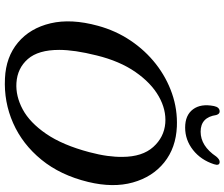

<svg xmlns="http://www.w3.org/2000/svg" viewBox="-88 -846 949 812"><g transform="rotate(90 386.0 -439.5)"><path d="M515 -713.5Q605 -709.5 666.5 -660Q728 -610.5 751.2 -527.2Q774.5 -444 749 -338.5Q720.5 -221 655 -140.8Q589.5 -60.5 500 -21Q410.5 18.5 311 13.5Q220.5 9.5 159.5 -41.5Q98.5 -92.5 78 -179.5Q57.5 -266.5 88.5 -379.5Q109 -455 151 -517.5Q193 -580 250.2 -624.8Q307.5 -669.5 375 -693Q442.5 -716.5 515 -713.5ZM330 -35Q386 -31.5 442 -61.5Q498 -91.5 545.5 -160.8Q593 -230 623 -343Q634 -384.5 638.8 -419.5Q643.5 -454.5 643 -483.5Q642.5 -567.5 601.2 -613.5Q560 -659.5 500.5 -664.5Q443.5 -669 386.8 -636.8Q330 -604.5 284 -538.2Q238 -472 214 -374.5Q202 -326.5 196.2 -287Q190.5 -247.5 190.5 -216Q190.5 -127.5 229.2 -83.2Q268 -39 330 -35ZM536.5 -814Q597 -814 641.5 -880Q653.5 -894.5 664 -894.5Q682 -894.5 674 -870.5Q656 -815 613.8 -781.8Q571.5 -748.5 519 -748.5Q466.5 -748.5 441.8 -781.8Q417 -815 428 -870.5Q433 -894.5 451 -894.5Q461.5 -894.5 466 -880Q475.5 -814 536.5 -814Z"/></g></svg>

Font: Fraunces 9pt S050
Style: Italic
Weight: 400
Italic angle: -16°
Version: Version 1.000; ttfautohint (v1.8.3)